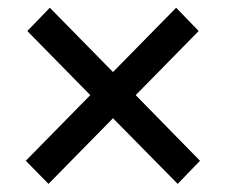

<svg xmlns="http://www.w3.org/2000/svg" viewBox="-20 -544 579 487"><path d="M266.6 -361.3 426.8 -524.4 483.9 -465.3 324.2 -302.7 487.3 -136.2 430.7 -77.6 266.6 -244.1 103 -77.6 45.4 -136.2 209 -302.7 49.3 -465.3 106.4 -524.4Z"/></svg>

Font: Bert Sans Medium
Style: Regular
Weight: 500
Designer: Christian Robertson, Adam Twardoch, & Cristiano Sobral
Foundry: Google
Version: Version 12.135;January 10, 2020;FontCreator 12.0.0.2547 64-b